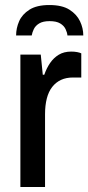

<svg xmlns="http://www.w3.org/2000/svg" viewBox="-20 -743 351 763"><path d="M61 0V-526H142L150 -446H156Q165 -472 179 -492.5Q193 -513 213.5 -525.5Q234 -538 263 -538Q276 -538 286.5 -536Q297 -534 303 -531V-435H270Q243 -435 222.5 -425.5Q202 -416 187.5 -397.5Q173 -379 166 -351.5Q159 -324 159 -289V0ZM176 -723Q227 -723 256 -704.5Q285 -686 298 -658.5Q311 -631 311 -602H248Q247 -614 240.5 -627.5Q234 -641 219 -650Q204 -659 177 -659Q151 -659 136 -650Q121 -641 114.5 -627.5Q108 -614 106 -602H44Q44 -631 56 -658.5Q68 -686 97 -704.5Q126 -723 176 -723Z"/></svg>

Font: Archivo SemiCondensed Medium
Style: Regular
Weight: 500
Width: 4
Designer: Hector Gatti
Foundry: Omnibus-Type
Version: Version 2.001